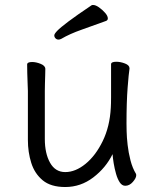

<svg xmlns="http://www.w3.org/2000/svg" viewBox="-20 -733 630 771"><path d="M406 -649Q357 -631 308.5 -614Q260 -597 226 -577Q220 -574 215 -574Q208 -574 203 -579Q198 -584 198 -591Q198 -597 210 -609.5Q222 -622 254.5 -646.5Q287 -671 348 -712Q350 -713 354 -713Q364 -713 377.5 -703.5Q391 -694 402 -681.5Q413 -669 413 -659Q413 -652 406 -649ZM500 -457Q497 -439 492.5 -381Q488 -323 488 -237Q488 -229 488.5 -205.5Q489 -182 492.5 -151Q496 -120 504 -89Q512 -58 526 -35Q527 -33 527 -29Q527 -18 513.5 -2.5Q500 13 483 13Q470 13 461 -0.5Q452 -14 446 -35Q440 -56 436.5 -77.5Q433 -99 432 -114Q405 -59 354.5 -20.5Q304 18 242 18Q184 18 151.5 -9Q119 -36 105.5 -79Q92 -122 92 -171V-368Q92 -374 91 -395Q90 -416 89.5 -439.5Q89 -463 89 -474Q89 -484 109 -484Q125 -484 143.5 -476.5Q162 -469 162 -456Q162 -448 161.5 -431.5Q161 -415 160.5 -397.5Q160 -380 160 -368V-175Q160 -117 181 -79.5Q202 -42 242 -42Q283 -42 323.5 -75Q364 -108 392.5 -166.5Q421 -225 425 -301Q426 -317 426 -342.5Q426 -368 426 -395V-475Q426 -485 447 -485Q464 -485 482 -478Q500 -471 500 -459Z"/></svg>

Font: QiushuiShotai
Style: Regular
Weight: 600
Designer: Fontworks Inc.
Foundry: Fontworks Inc.
Version: Version 1.250